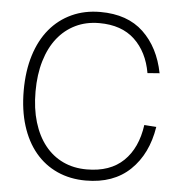

<svg xmlns="http://www.w3.org/2000/svg" viewBox="-53 -776 789 842"><g transform="rotate(5 342.0 -355.0)"><path d="M355 16Q286 16 229.5 -9.5Q173 -35 133 -83Q93 -131 71.5 -199.5Q50 -268 50 -354Q50 -440 71.5 -509Q93 -578 133 -626Q173 -674 229.5 -700Q286 -726 355 -726Q475 -726 545 -659.5Q615 -593 637 -481L584 -477Q568 -569 510.5 -623Q453 -677 355 -677Q297 -677 250.5 -654.5Q204 -632 171 -590.5Q138 -549 120 -489Q102 -429 102 -354Q102 -279 120 -219.5Q138 -160 171 -118.5Q204 -77 250.5 -55Q297 -33 355 -33Q458 -33 517 -90Q576 -147 590 -249L643 -245Q624 -125 550.5 -54.5Q477 16 355 16Z"/></g></svg>

Font: Geist ExtLt
Style: Regular
Weight: 400
Designer: Basement.studio, Andrés Briganti, Mateo Zaragoza
Foundry: Basement.studio, Vercel, Andrés Briganti, Guido Ferreyra, Mateo Zaragoza
Version: Version 1.401